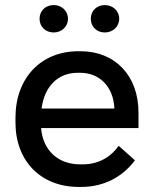

<svg xmlns="http://www.w3.org/2000/svg" viewBox="-20 -729 605 757"><path d="M393 -601C425 -601 450 -624 450 -655C450 -686 425 -709 393 -709C361 -709 338 -686 338 -655C338 -624 361 -601 393 -601ZM192 -601C223 -601 248 -624 248 -655C248 -686 223 -709 192 -709C159 -709 136 -686 136 -655C136 -624 159 -601 192 -601ZM290 8H301C389 8 463 -31 512 -97L448 -154C419 -113 372 -81 306 -81H296C208 -81 149 -137 142 -224H526V-286C526 -430 434 -527 298 -527H289C141 -527 41 -421 41 -265V-246C41 -94 141 8 290 8ZM144 -301C155 -388 208 -442 286 -442H296C373 -442 427 -387 431 -302V-301Z"/></svg>

Font: Fixel Text Medium
Style: Regular
Weight: 500
Width: 4
Designer: AlfaBravo + MacPaw
Foundry: Kyrylo Tkachov, Marchela Mozhyna, Serhii Makarenko, Maria Weinstein, Zakhar Kryvoshyya
Version: Version 1.211